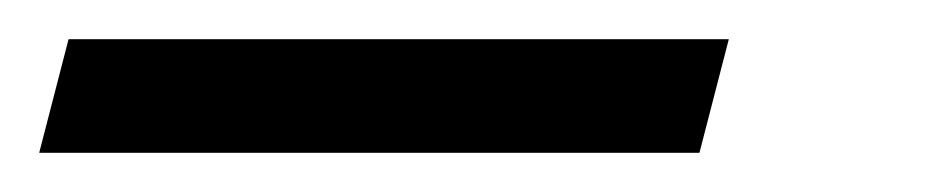

<svg xmlns="http://www.w3.org/2000/svg" viewBox="-126 105 486 98"><path d="M-106 183 -91 125H246L231 183Z"/></svg>

Font: Ubuntu Sans Condensed
Style: Italic
Weight: 400
Width: 3
Italic angle: -13.5°
Designer: Dalton Maag Ltd
Foundry: Dalton Maag Ltd
Version: Version 1.006; ttfautohint (v1.8.4.7-5d5b)